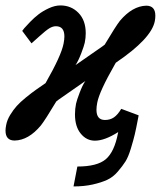

<svg xmlns="http://www.w3.org/2000/svg" viewBox="-31 -518 592 707"><path d="M50.8 -404.3Q53.7 -408.2 58.8 -414.6Q64 -420.9 79.6 -437Q95.2 -453.1 111.1 -465.3Q127 -477.5 149.2 -487.8Q171.4 -498 191.4 -498Q231 -498 257.8 -470.7Q284.7 -443.4 284.7 -395.5Q284.7 -378.4 281.2 -361.3Q278.8 -349.6 268.1 -321.5Q257.3 -293.5 247.1 -278.3Q252.4 -281.7 344.7 -346.2L354.5 -353.5Q395 -421.4 410.6 -441.4Q456.5 -495.6 507.3 -497.1Q541 -497.1 541 -460.4Q541 -450.2 539.1 -440.4Q526.9 -376 395.5 -287.1Q394 -284.7 391.6 -280.3Q335 -181.6 327.1 -140.1Q324.2 -125 324.2 -113.8Q324.2 -76.2 355.5 -76.2Q374.5 -76.2 388.4 -85.7Q402.3 -95.2 415.5 -117.2L479.5 -93.3L477.5 -82.5Q470.2 -43.9 465.3 -23.2Q460.4 -2.4 450.9 28.8Q441.4 60.1 430.9 76.7Q420.4 93.3 402.8 113.8Q385.3 134.3 363.5 144.3Q341.8 154.3 310.3 161.4Q278.8 168.5 239.7 168.5L253.9 95.2Q326.7 95.2 358.4 68.4Q390.1 41.5 403.3 -26.9Q403.3 -27.8 403.8 -29.3Q404.3 -30.8 404.3 -31.7Q354.5 0 318.4 0Q287.6 0 266.4 -25.9Q245.1 -51.8 245.1 -96.7Q245.1 -117.2 249 -136.2Q251.5 -148.4 262.2 -176.5Q272.9 -204.6 283.2 -219.7Q282.2 -219.2 184.6 -150.9L176.3 -144.5Q135.7 -76.7 119.6 -56.2Q74.2 -1.5 22.9 -0.5Q-10.7 -0.5 -10.7 -37.1Q-10.7 -45.4 -8.3 -57.6Q-4.9 -76.2 6.6 -95Q18.1 -113.8 30.8 -127.9Q43.5 -142.1 65.2 -159.7Q86.9 -177.2 100.1 -186.5Q113.3 -195.8 136.7 -211.9Q194.8 -313.5 203.1 -357.4Q206.1 -373 206.1 -383.8Q206.1 -421.4 174.8 -421.4Q163.1 -421.4 150.4 -413.6Q137.7 -405.8 114 -384.3Q90.3 -362.8 85 -358.4Z"/></svg>

Font: Fantasque Sans Mono
Style: Italic
Weight: 400
Italic angle: -11°
Monospace: yes
Designer: Jany Belluz
Version: Version 1.8.0 ; ttfautohint (v1.8.2)